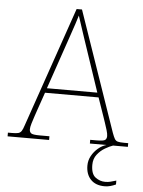

<svg xmlns="http://www.w3.org/2000/svg" viewBox="-65 -762 771 1032"><g transform="rotate(5 320.5 -246.0)"><path d="M-4 0V-20H18Q41 -20 52 -23Q63 -26 69.5 -36Q76 -46 83 -68L306 -714H335L558 -68Q566 -46 572 -36Q578 -26 589 -23Q600 -20 623 -20H645V0H440V-20H474Q512 -20 520.5 -27Q529 -34 529 -48Q529 -60 523 -80Q517 -100 510.5 -119Q504 -138 501 -147L465 -251H176L140 -147Q137 -138 130.5 -119Q124 -100 118 -80Q112 -60 112 -48Q112 -34 121 -27Q130 -20 167 -20H220V0ZM184 -276H456L379 -505Q370 -532 359 -564.5Q348 -597 338 -628Q328 -659 321 -680Q317 -665 306.5 -634Q296 -603 285 -570.5Q274 -538 266 -515ZM539 222Q490 222 463.5 194Q437 166 437 119Q437 91 450.5 66.5Q464 42 485.5 24Q507 6 530 0H565Q547 6 523 20Q499 34 481 57Q463 80 463 113Q463 162 487 180Q511 198 539 198Q555 198 567 195Q579 192 599 186V207Q584 214 569 218Q554 222 539 222Z"/></g></svg>

Font: Noto Serif Telugu Thin
Style: Regular
Weight: 100
Designer: Jelle Bosma - Monotype Design Team
Foundry: Monotype Imaging Inc.
Version: Version 2.005; ttfautohint (v1.8.4.7-5d5b)